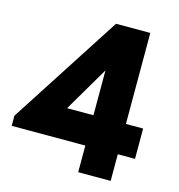

<svg xmlns="http://www.w3.org/2000/svg" viewBox="-123 -929 963 1034"><g transform="rotate(15 358.5 -412.5)"><path d="M406.5 0H587.5V-148.5H683.5V-317.5H587.5V-825H396.5L-4 -205V-148.5H406.5ZM259.5 -317.5 406.5 -567.5V-317.5Z"/></g></svg>

Font: Spartan ExtraBold
Style: Regular
Weight: 800
Designer: Matt Bailey, Mirko Velimirovic
Foundry: Matt Bailey
Version: Version 1.003; ttfautohint (v1.8.3)